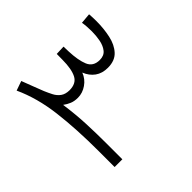

<svg xmlns="http://www.w3.org/2000/svg" viewBox="-158 -797 960 960"><g transform="rotate(-45 322.0 -317.0)"><path d="M463.9 -374.5Q424.3 -374.5 397.2 -394Q370.1 -413.6 356.4 -448.2Q343.8 -415 314.5 -394.8Q285.2 -374.5 252 -374.5Q227.1 -374.5 209 -382.1Q190.9 -389.6 174.3 -401.9Q185.5 -321.8 188.5 -250.7Q191.4 -179.7 191.4 -109.4V0H136.7V-110.8Q136.7 -269.5 121.3 -393.8Q106 -518.1 60.5 -616.7L110.8 -634.3Q123.5 -601.6 133.1 -575.9Q142.6 -550.3 155.3 -518.6Q164.6 -496.6 175 -476.6Q185.5 -456.5 202.9 -443.8Q220.2 -431.2 248.5 -430.7Q296.4 -430.7 313.7 -464.4Q331.1 -498 331.5 -563L332 -604.5L381.8 -606.4L382.8 -571.3Q385.3 -506.3 401.1 -468.5Q417 -430.7 462.9 -430.7Q493.2 -430.7 508.8 -450.2Q524.4 -469.7 530.3 -499.5Q536.1 -529.3 536.1 -559.6Q536.1 -577.6 534.9 -594.5Q533.7 -611.3 531.2 -625.5L586.4 -630.4Q587.4 -617.7 587.9 -605Q588.4 -592.3 588.4 -580.1Q588.4 -527.3 578.1 -480.2Q567.9 -433.1 540.8 -403.8Q513.7 -374.5 463.9 -374.5Z"/></g></svg>

Font: Vazirmatn FD NL ExtraLight
Style: Regular
Weight: 200
Designer: Saber Rastikerdar
Foundry: Saber Rastikerdar
Version: Version 33.003